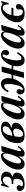

<svg xmlns="http://www.w3.org/2000/svg" viewBox="1642 -2155 516 3862"><g transform="rotate(-90 1900.0 -224.0)"><path d="M101 -462 60 -310H87C107 -363 147 -425 211 -425C262 -425 278 -389 278 -350C278 -302 247 -249 191 -249H137L127 -215H176C228 -215 235 -181 235 -146C235 -91 210 -20 127 -20C106 -20 85 -29 85 -43C85 -68 106 -66 106 -95C106 -132 76 -147 52 -147C12 -147 -11 -113 -11 -79C-11 -9 61 13 121 13C180 13 242 0 287 -27C331 -53 360 -93 360 -146C360 -184 330 -223 272 -230V-232C348 -256 378 -302 378 -357C378 -396 357 -425 328 -442C300 -458 265 -462 233 -462C182 -462 158 -434 138 -434C128 -434 128 -444 124 -462Z M876 -127C835 -72 819 -57 803 -57C795 -57 791 -63 791 -72C791 -97 797 -126 821 -205L896 -456L785 -449L768 -390H767C758 -441 736 -462 693 -462C628 -462 560 -415 507 -345C456 -278 420 -194 420 -114C420 -38 463 13 528 13C589 13 636 -24 692 -119C680 -78 678 -64 678 -50C678 -7 704 14 741 14C788 14 839 -18 897 -112ZM744 -373C744 -313 711 -202 672 -133C645 -84 613 -58 586 -58C560 -58 543 -75 543 -115C543 -153 564 -234 599 -305C627 -362 665 -420 707 -420C729 -420 744 -400 744 -373Z M1251 -256C1351 -273 1385 -325 1385 -376C1385 -430 1331 -462 1252 -462C1066 -462 952 -303 952 -134C952 -39 987 13 1111 13C1230 13 1363 -66 1363 -164C1363 -219 1324 -247 1251 -254ZM1291 -383C1291 -298 1213 -252 1099 -232C1117 -344 1154 -429 1243 -429C1264 -429 1291 -419 1291 -383ZM1244 -165C1244 -113 1210 -16 1124 -16C1092 -16 1078 -54 1078 -100C1078 -121 1087 -176 1091 -191C1116 -202 1156 -216 1186 -216C1219 -216 1244 -199 1244 -165Z M1885 -127C1844 -72 1828 -57 1812 -57C1804 -57 1800 -63 1800 -72C1800 -97 1806 -126 1830 -205L1905 -456L1794 -449L1777 -390H1776C1767 -441 1745 -462 1702 -462C1637 -462 1569 -415 1516 -345C1465 -278 1429 -194 1429 -114C1429 -38 1472 13 1537 13C1598 13 1645 -24 1701 -119C1689 -78 1687 -64 1687 -50C1687 -7 1713 14 1750 14C1797 14 1848 -18 1906 -112ZM1753 -373C1753 -313 1720 -202 1681 -133C1654 -84 1622 -58 1595 -58C1569 -58 1552 -75 1552 -115C1552 -153 1573 -234 1608 -305C1636 -362 1674 -420 1716 -420C1738 -420 1753 -400 1753 -373Z M2442 -249 2496 -449H2385L2331 -249H2252C2256 -268 2260 -291 2260 -311C2260 -409 2218 -462 2142 -462C2115 -462 2092 -456 2073 -444C2035 -421 2005 -377 1974 -325L2000 -307C2041 -374 2066 -398 2102 -398C2139 -398 2142 -354 2142 -296C2142 -226 2100 -20 2042 -20C2031 -20 2021 -28 2021 -38C2021 -60 2039 -66 2039 -96C2039 -126 2018 -149 1990 -149C1959 -149 1932 -121 1932 -79C1932 -18 1977 13 2027 13C2083 13 2128 -18 2171 -70C2203 -109 2232 -161 2246 -215H2321L2262 0H2374L2433 -215H2508C2503 -190 2498 -163 2498 -138C2498 -40 2540 13 2616 13C2643 13 2666 7 2685 -5C2723 -28 2753 -72 2784 -124L2758 -142C2717 -75 2692 -51 2656 -51C2619 -51 2616 -95 2616 -153C2616 -223 2658 -429 2716 -429C2727 -429 2737 -421 2737 -411C2737 -389 2719 -383 2719 -353C2719 -323 2740 -300 2768 -300C2799 -300 2826 -328 2826 -370C2826 -428 2780 -462 2730 -462C2674 -462 2628 -431 2586 -379C2557 -343 2530 -296 2516 -249Z M3310 -127C3269 -72 3253 -57 3237 -57C3229 -57 3225 -63 3225 -72C3225 -97 3231 -126 3255 -205L3330 -456L3219 -449L3202 -390H3201C3192 -441 3170 -462 3127 -462C3062 -462 2994 -415 2941 -345C2890 -278 2854 -194 2854 -114C2854 -38 2897 13 2962 13C3023 13 3070 -24 3126 -119C3114 -78 3112 -64 3112 -50C3112 -7 3138 14 3175 14C3222 14 3273 -18 3331 -112ZM3178 -373C3178 -313 3145 -202 3106 -133C3079 -84 3047 -58 3020 -58C2994 -58 2977 -75 2977 -115C2977 -153 2998 -234 3033 -305C3061 -362 3099 -420 3141 -420C3163 -420 3178 -400 3178 -373Z M3811 -462H3788C3783 -448 3773 -431 3757 -431C3737 -431 3730 -462 3666 -462C3524 -462 3383 -292 3383 -139C3383 -50 3432 13 3551 13C3581 13 3616 13 3660 -3C3706 -20 3750 -62 3750 -112C3750 -140 3728 -162 3701 -162C3664 -162 3639 -139 3639 -108C3639 -93 3644 -89 3644 -75C3644 -37 3621 -24 3589 -24C3545 -24 3511 -60 3511 -137C3511 -161 3514 -191 3520 -212H3667L3676 -252H3528C3548 -332 3608 -429 3671 -429C3739 -429 3742 -362 3742 -310H3769Z"/></g></svg>

Font: XITS
Style: Bold Italic
Weight: 700
Italic angle: -16.33°
Designer: MicroPress Inc., with final additions and corrections provided by Coen Hoffman, Elsevier (retired)
Version: Version 1.105